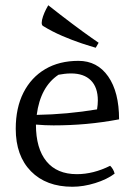

<svg xmlns="http://www.w3.org/2000/svg" viewBox="-20 -700 509 732"><path d="M256 12Q156 12 98 -47Q40 -106 40 -209Q40 -289 69.5 -347Q99 -405 152.5 -436.5Q206 -468 279 -468Q351 -468 392.5 -408.5Q434 -349 434 -245Q370 -233 309 -227.5Q248 -222 184 -222Q152 -222 117 -225Q117 -134 157 -85Q197 -36 273 -36Q336 -36 400 -68Q413 -55 417 -38Q388 -16 343 -2Q298 12 256 12ZM120 -262Q236 -264 350 -283Q353 -301 353 -317Q353 -367 326.5 -393.5Q300 -420 251 -420Q238 -420 226 -418.5Q214 -417 203 -415Q134 -369 120 -262ZM345 -518Q327 -523 292 -534.5Q257 -546 217.5 -563Q178 -580 144 -601Q139 -604 139 -613Q139 -623 144 -637.5Q149 -652 155.5 -664.5Q162 -677 164 -680Q212 -642 256 -609Q300 -576 328 -556.5Q356 -537 356 -537Z"/></svg>

Font: Mate
Style: Regular
Weight: 400
Designer: Eduardo Rodriguez Tunni
Foundry: Eduardo Rodriguez Tunni
Version: Version 1.003; ttfautohint (v1.8.4.7-5d5b);gftools[0.9.24]